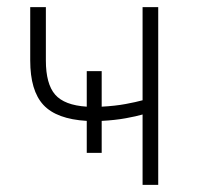

<svg xmlns="http://www.w3.org/2000/svg" viewBox="-20 -520 560 540"><path d="M381 -198Q364 -193 334 -187.5Q304 -182 266 -180V-90H224V-180Q139 -185 102 -225Q65 -265 65 -350V-500H109V-350Q109 -284 135 -254Q161 -224 224 -220V-320H266V-220Q304 -222 333.5 -227.5Q363 -233 381 -238V-500H425V0H381Z"/></svg>

Font: Retni Sans Light
Style: Regular
Weight: 300
Designer: Vitaly Kuzmin
Foundry: ParaType Ltd.
Version: Version 1.00;March 2, 2019;FontCreator 11.5.0.2425 64-bit; t